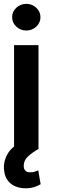

<svg xmlns="http://www.w3.org/2000/svg" viewBox="-50 -783 298 1009"><path d="M23.9 0V-545.9H152.3V0ZM84.5 206.5Q38.1 206.5 7.3 182.4Q-23.4 158.2 -28.3 112.8Q-34.2 71.3 -12 29.3Q10.3 -12.7 64.9 -37.1L152.3 0Q119.6 18.1 97.2 39.1Q74.7 60.1 74.7 87.9Q74.7 123 109.9 122.6Q123.5 122.6 133.5 119.1Q143.6 115.7 150.9 112.3L163.6 185.1Q150.9 192.9 130.9 199.7Q110.8 206.5 84.5 206.5ZM88.4 -622.6Q57.6 -622.6 35.6 -643.1Q13.7 -663.6 13.7 -692.4Q13.7 -721.7 35.6 -742.2Q57.6 -762.7 88.4 -762.7Q118.7 -762.7 140.6 -742.2Q162.6 -721.7 162.6 -692.4Q162.6 -663.6 140.6 -643.1Q118.7 -622.6 88.4 -622.6Z"/></svg>

Font: Inter Tight SemiBold
Style: Regular
Weight: 600
Designer: Rasmus Andersson
Foundry: rsms
Version: Version 3.004; ttfautohint (v1.8.4.7-5d5b)